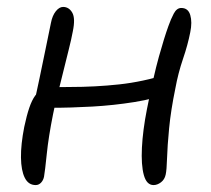

<svg xmlns="http://www.w3.org/2000/svg" viewBox="-20 -523 609 554"><path d="M83 11Q62 11 51.5 -10Q41 -31 40.5 -68.5Q40 -106 50 -157Q57 -190 64.5 -212Q72 -234 81.5 -247Q91 -260 104 -266Q114 -271 136 -271.5Q158 -272 182 -272Q255 -272 324 -279.5Q393 -287 462 -309L478 -257Q427 -238 367.5 -228.5Q308 -219 246.5 -215.5Q185 -212 127 -212L76 -215Q85 -254 94 -297Q103 -340 111.5 -381.5Q120 -423 127 -457Q131 -478 141 -490.5Q151 -503 162 -503Q179 -503 188.5 -486.5Q198 -470 190 -432Q186 -410 178 -378.5Q170 -347 161.5 -312Q153 -277 145 -245.5Q137 -214 133 -193Q120 -128 115 -79Q110 -30 107 -13Q105 -3 98.5 4Q92 11 83 11ZM423 11Q403 11 395 -18Q387 -47 389.5 -97Q392 -147 404 -208Q423 -304 438.5 -359.5Q454 -415 466 -448Q473 -468 481.5 -484Q490 -500 503 -500Q523 -500 529 -479.5Q535 -459 529 -430Q522 -394 508 -353Q494 -312 486 -268Q473 -205 468 -153Q463 -101 462 -66.5Q461 -32 458 -19Q455 -5 444.5 3Q434 11 423 11Z"/></svg>

Font: Shantell Sans Light
Style: Italic
Weight: 300
Italic angle: -11°
Designer: Stephen Nixon, Anya Danilova, Shantell Martin
Foundry: Arrow Type
Version: Version 1.008;[ac192a2d6]